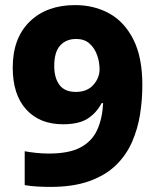

<svg xmlns="http://www.w3.org/2000/svg" viewBox="-20 -722 612 754"><path d="M539 -388Q539 -330 530 -273Q521 -216 498.5 -164.5Q476 -113 435.5 -73.5Q395 -34 331.5 -11Q268 12 178 12Q153 12 126.5 10.5Q100 9 77 5V-128Q99 -124 123 -121.5Q147 -119 172 -119Q252 -119 297 -143.5Q342 -168 362 -212.5Q382 -257 385 -317H379Q360 -280 325.5 -257Q291 -234 227 -234Q136 -234 83 -292Q30 -350 30 -457Q30 -572 96.5 -637Q163 -702 275 -702Q350 -702 409.5 -669Q469 -636 504 -566.5Q539 -497 539 -388ZM279 -569Q240 -569 216.5 -543.5Q193 -518 193 -463Q193 -416 213.5 -388.5Q234 -361 278 -361Q322 -361 346.5 -388.5Q371 -416 371 -450Q371 -479 361 -506.5Q351 -534 331 -551.5Q311 -569 279 -569Z"/></svg>

Font: Noto Sans Kannada ExtraBold
Style: Regular
Weight: 800
Designer: Jelle Bosma - Monotype Design Team
Foundry: Monotype Imaging Inc.
Version: Version 2.005; ttfautohint (v1.8.4.7-5d5b)